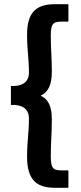

<svg xmlns="http://www.w3.org/2000/svg" viewBox="-20 -728 384 915"><path d="M227 -158C227 -218 213 -253 174 -272C211 -290 227 -325 227 -386C227 -449 222 -500 222 -556C222 -613 231 -625 273 -625H306V-708H242C154 -708 109 -671 109 -562C109 -490 118 -446 118 -382C118 -351 103 -319 42 -318H32V-228H42C103 -227 118 -195 118 -162C118 -99 109 -53 109 19C109 129 154 167 242 167H306V84H273C231 84 222 72 222 14C222 -43 227 -94 227 -158Z"/></svg>

Font: Falling Sky
Style: SeBd
Weight: 600
Designer: Paul D. Hunt
Foundry: Adobe Systems Incorporated
Version: Version 1.02